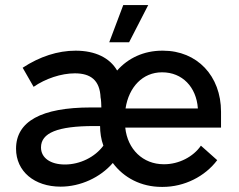

<svg xmlns="http://www.w3.org/2000/svg" viewBox="-20 -726 939 754"><path d="M487 -560 562 -706H464L409 -560ZM218 7C296 7 374 -29 423 -86C466 -28 534 8 615 8H619C704 8 785 -33 833 -97L769 -154C739 -110 682 -81 625 -81H623C541 -81 481 -140 472 -224V-225H848V-287C848 -428 754 -527 620 -527H617C545 -527 483 -498 440 -449C411 -499 354 -527 277 -527C207 -527 136 -504 69 -460L112 -385C158 -417 220 -438 274 -438C336 -438 372 -411 375 -343C377 -337 378 -313 378 -304H337C142 -304 43 -249 43 -142C43 -53 115 7 218 7ZM473 -300C486 -385 541 -442 616 -442H617C696 -442 751 -384 757 -301V-300ZM386 -154C353 -109 294 -80 235 -80C178 -80 141 -106 141 -147C141 -204 206 -231 349 -231H373C373 -206 377 -178 386 -154Z"/></svg>

Font: Fixel Display Medium
Style: Regular
Weight: 500
Designer: AlfaBravo + MacPaw
Foundry: Kyrylo Tkachov, Marchela Mozhyna, Serhii Makarenko, Maria Weinstein, Zakhar Kryvoshyya
Version: Version 1.211